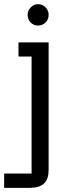

<svg xmlns="http://www.w3.org/2000/svg" viewBox="-30 -704 314 924"><path d="M204 -500V114Q204 157 182.5 178.5Q161 200 112 200H-10V131H122V-432H59V-500ZM204 -633Q204 -610 189 -595.5Q174 -581 152 -581Q132 -581 117.5 -596Q103 -611 103 -633Q103 -653 118 -668.5Q133 -684 153 -684Q174 -684 189 -669Q204 -654 204 -633Z"/></svg>

Font: Kelly Slab
Style: Regular
Weight: 400
Designer: Denis Masharov
Foundry: Denis Masharov
Version: Version 1.001